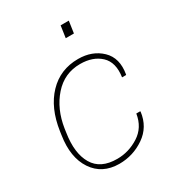

<svg xmlns="http://www.w3.org/2000/svg" viewBox="-177 -829 861 944"><g transform="rotate(-30 253.5 -357.0)"><path d="M226.6 -16.1Q291.5 -16.1 349.1 -52.7Q406.7 -89.4 418 -162.6H439.9L440.9 -159.7Q430.7 -78.6 366.2 -34.2Q301.8 10.3 222.7 10.3Q126 9.8 77.1 -63.5Q28.3 -136.7 46.4 -253.9L49.3 -274.4Q67.4 -397.5 134.8 -467.8Q202.1 -538.1 303.7 -538.1Q383.8 -538.1 434.6 -489.3Q485.4 -440.4 470.2 -354L469.2 -351.6H446.3Q458 -431.6 415 -471.7Q372.1 -511.7 299.8 -511.7Q210.4 -511.7 150.9 -444.3Q91.3 -377 75.7 -274.4L72.8 -253.9Q55.7 -144.5 93.8 -80.1Q131.8 -15.6 226.6 -16.1ZM349.1 -656.7H302.7L312.5 -724.1H358.9Z"/></g></svg>

Font: Roboto-ThinItalic
Style: Italic
Weight: 250
Italic angle: -12°
Designer: Google
Version: Version 1.100141; 2013; ttfautohint (v0.94.14-c901) -l 8 -r 